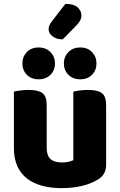

<svg xmlns="http://www.w3.org/2000/svg" viewBox="-20 -959 622 995"><path d="M52 -484Q63 -487 83.5 -490Q104 -493 128 -493Q178 -493 200 -476.5Q222 -460 222 -413V-193Q222 -152 242 -134.5Q262 -117 300 -117Q323 -117 337.5 -121Q352 -125 360 -129V-484Q371 -487 391.5 -490Q412 -493 436 -493Q486 -493 508 -476.5Q530 -460 530 -413V-104Q530 -54 488 -29Q453 -7 404.5 4.5Q356 16 299 16Q245 16 199.5 4Q154 -8 121 -33Q88 -58 70 -97.5Q52 -137 52 -193ZM265 -630Q265 -595 241.5 -571.5Q218 -548 180 -548Q142 -548 119 -571.5Q96 -595 96 -630Q96 -665 119 -689Q142 -713 180 -713Q218 -713 241.5 -689Q265 -665 265 -630ZM480 -630Q480 -595 457 -571.5Q434 -548 396 -548Q358 -548 334.5 -571.5Q311 -595 311 -630Q311 -665 334.5 -689Q358 -713 396 -713Q434 -713 457 -689Q480 -665 480 -630ZM319 -939Q362 -939 382 -921Q402 -903 402 -880Q402 -863 393.5 -849.5Q385 -836 367 -818L305 -755Q272 -755 252 -771Q232 -787 232 -807Q232 -817 235.5 -826.5Q239 -836 250 -850Z"/></svg>

Font: Baloo Thambi 2 ExtraBold
Style: Regular
Weight: 800
Designer: Aadarsh Rajan and Ek Type
Foundry: Ek Type
Version: Version 1.640;hotconv 1.0.111;makeotfexe 2.5.65597; ttfautoh